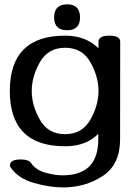

<svg xmlns="http://www.w3.org/2000/svg" viewBox="-20 -650 612 868"><path d="M283.7 -630.4Q341.8 -630.4 341.8 -571.3Q341.8 -513.2 283.7 -513.2Q224.6 -513.2 224.6 -571.3Q224.6 -630.4 283.7 -630.4ZM522.9 -19.5Q522.9 93.8 444.6 145.5Q366.2 197.3 264.2 197.3Q204.6 197.3 133.8 177.2Q63 157.2 28.3 107.4Q24.9 102.5 24.9 97.7Q24.9 70.8 74.7 70.8Q109.4 70.8 121.1 87.9Q142.1 118.2 184.3 130.4Q226.6 142.6 262.7 142.6Q424.3 142.6 424.3 -19.5V-44.9Q369.6 11.2 273.9 11.2Q24.4 11.2 24.4 -238.8Q24.4 -488.8 274.4 -488.8Q367.7 -488.8 425.3 -431.6V-461.4Q425.3 -488.8 474.6 -488.8Q523.4 -488.8 523.4 -461.4ZM273.9 -43.5Q351.1 -43.5 388.2 -108.4Q425.3 -173.3 425.3 -238.8Q425.3 -304.2 388.4 -369.1Q351.6 -434.1 274.4 -434.1Q197.8 -434.1 160.6 -369.1Q123.5 -304.2 123.5 -238.8Q123.5 -173.3 160.4 -108.4Q197.3 -43.5 273.9 -43.5Z"/></svg>

Font: Gayathri
Style: Bold
Weight: 700
Designer: Binoy Dominic <binoy.domenic@gmail.com>
Foundry: SMC
Version: Version 1.000